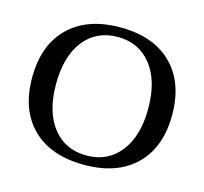

<svg xmlns="http://www.w3.org/2000/svg" viewBox="-82 -598 743 698"><g transform="rotate(15 290.0 -248.5)"><path d="M26 -248Q26 -370 95.5 -438.5Q165 -507 290 -507Q414 -507 483.5 -438.5Q553 -370 553 -248Q553 -126 483.5 -58Q414 10 290 10Q165 10 95.5 -58Q26 -126 26 -248ZM463 -248Q463 -352 416 -411.5Q369 -471 290 -471Q209 -471 162.5 -411.5Q116 -352 116 -248Q116 -144 162.5 -84.5Q209 -25 290 -25Q369 -25 416 -84.5Q463 -144 463 -248Z"/></g></svg>

Font: Trirong
Style: Regular
Weight: 400
Designer: Katatrad Team
Foundry: CadsonDemak
Version: Version 1.001